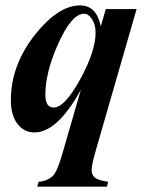

<svg xmlns="http://www.w3.org/2000/svg" viewBox="-20 -473 540 707"><path d="M482.9 -439.5 333 80.1Q317.4 133.8 317.4 152.8Q317.4 172.9 330.8 182.1Q344.2 191.4 377.9 196.3L374 214.4H117.2L122.1 196.3Q161.6 192.9 180.2 168Q192.9 150.4 209 95.2L277.8 -142.6Q191.4 14.6 106.9 14.6Q69.8 14.6 46.4 -14.2Q20 -46.4 20 -104Q20 -233.9 110.8 -347.7Q195.8 -453.1 274.9 -453.1Q335.4 -453.1 351.1 -376L369.6 -439.5ZM332 -353Q332 -383.8 317.9 -403.8Q305.2 -422.4 289.6 -422.4Q244.1 -422.4 194.3 -312Q147 -206.5 147 -124Q147 -77.1 177.7 -77.1Q218.3 -77.1 275.1 -180.7Q332 -284.2 332 -353Z"/></svg>

Font: Dai Banna SIL Light
Style: BoldOblique
Weight: 700
Italic angle: -11°
Designer: Victor Gaultney
Foundry: SIL International
Version: Version 2.000